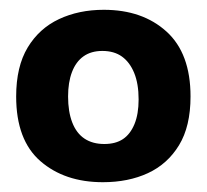

<svg xmlns="http://www.w3.org/2000/svg" viewBox="-20 -692 422 392"><path d="M190 -320Q112 -320 62.5 -363Q13 -406 13 -495Q13 -556 36.5 -595Q60 -634 100.5 -653Q141 -672 192 -672Q271 -672 320 -627.5Q369 -583 369 -495Q369 -434 345.5 -395.5Q322 -357 282 -338.5Q242 -320 190 -320ZM193 -398Q216 -398 231 -408Q246 -418 254.5 -438.5Q263 -459 263 -489Q263 -521 254 -543Q245 -565 229 -576.5Q213 -588 189 -588Q166 -588 150.5 -577Q135 -566 127 -545Q119 -524 119 -495Q119 -464 127.5 -442Q136 -420 152.5 -409Q169 -398 193 -398Z"/></svg>

Font: Bricolage Grotesque 96pt ExtraBold 96pt SemiBold
Style: Regular
Weight: 600
Version: Version 1.001;gftools[0.9.33.dev8+g029e19f]